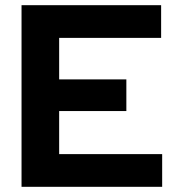

<svg xmlns="http://www.w3.org/2000/svg" viewBox="-20 -720 685 740"><path d="M63 0V-700H601V-574H208V-414H467V-292H208V-126H605V0Z"/></svg>

Font: Red Hat Display
Style: Bold
Weight: 700
Designer: Pentagram, MCKL
Foundry: Pentagram, MCKL
Version: Version 1.023; ttfautohint (v1.8.3)